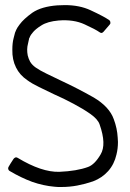

<svg xmlns="http://www.w3.org/2000/svg" viewBox="-20 -745 520 767"><path d="M226.6 2Q219.7 2 211.9 2Q205.1 1 198.2 1Q153.3 -2.9 108.4 -18.6Q63.5 -35.2 17.6 -62.5Q13.7 -65.4 12.7 -70.3Q12.7 -72.3 12.7 -73.2Q12.7 -76.2 14.6 -79.1Q20.5 -89.8 34.2 -110.4Q37.1 -114.3 42 -116.2Q46.9 -117.2 50.8 -114.3Q146.5 -56.6 216.8 -58.6Q287.1 -61.5 332 -78.1Q358.4 -87.9 381.8 -127.9Q406.2 -168 377.9 -248Q371.1 -268.6 340.8 -290Q311.5 -310.5 274.4 -330.1Q253.9 -340.8 234.4 -350.6Q213.9 -360.4 194.3 -369.1Q164.1 -383.8 135.7 -397.5Q107.4 -411.1 88.9 -424.8Q58.6 -445.3 43.9 -475.6Q28.3 -506.8 29.3 -546.9Q29.3 -573.2 34.2 -591.8Q39.1 -611.3 40 -614.3Q41 -617.2 44.9 -626Q48.8 -634.8 58.6 -647.5Q74.2 -668.9 109.4 -694.3Q145.5 -718.8 209 -723.6Q224.6 -724.6 239.3 -724.6Q297.9 -724.6 341.8 -704.1Q396.5 -678.7 417 -664.1Q420.9 -661.1 420.9 -655.3Q421.9 -650.4 418 -646.5Q414.1 -641.6 406.2 -632.8Q402.3 -627.9 393.6 -618.2Q390.6 -614.3 385.7 -613.3Q381.8 -613.3 377.9 -616.2Q361.3 -627.9 318.4 -647.5Q274.4 -668 213.9 -663.1Q169.9 -659.2 145.5 -643.6Q120.1 -627.9 109.4 -613.3Q103.5 -606.4 100.6 -600.6Q98.6 -594.7 97.7 -593.8Q97.7 -593.8 96.7 -592.8Q96.7 -590.8 91.8 -570.3Q85.9 -548.8 90.8 -523.4Q93.8 -510.7 100.6 -498Q108.4 -485.4 122.1 -475.6Q138.7 -463.9 165 -451.2Q191.4 -438.5 219.7 -424.8Q291 -391.6 354.5 -355.5Q417 -318.4 434.6 -268.6Q448.2 -232.4 450.2 -195.3Q451.2 -186.5 451.2 -177.7Q451.2 -151.4 445.3 -127.9Q436.5 -88.9 412.1 -61.5Q387.7 -34.2 351.6 -20.5Q320.3 -9.8 289.1 -3.9Q257.8 2 226.6 2Z"/></svg>

Font: Citrica
Style: Regular
Weight: 400
Designer: Mario Otalvaro
Version: Version 1.0